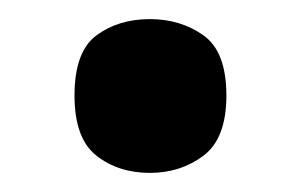

<svg xmlns="http://www.w3.org/2000/svg" viewBox="-20 -455 315 201"><path d="M137 -274Q104 -274 81 -292Q58 -310 58 -355Q58 -401 81 -418Q104 -435 137 -435Q169 -435 193 -418Q217 -401 217 -355Q217 -310 193 -292Q169 -274 137 -274Z"/></svg>

Font: Noto Serif Thai Condensed ExtraBold
Style: Regular
Weight: 800
Width: 3
Designer: Monotype Design Team
Foundry: Monotype Imaging Inc.
Version: Version 2.002; ttfautohint (v1.8.4.7-5d5b)